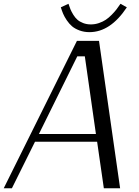

<svg xmlns="http://www.w3.org/2000/svg" viewBox="-20 -1011 748 1031"><path d="M393.1 -791.5H511.7L625 0H537.6L501.5 -250H168L43.9 0H0ZM395 -708.5 189 -291.5H495.1L435.5 -708.5ZM460.4 -838.4Q431.6 -838.4 407.2 -847.4Q382.8 -856.4 367.2 -869.6Q351.6 -882.8 338.6 -902.1Q325.7 -921.4 319.1 -937Q312.5 -952.6 306.6 -971.7L347.7 -990.7Q353 -974.1 358.4 -960.9Q363.8 -947.8 373.8 -931.6Q383.8 -915.5 395.8 -905Q407.7 -894.5 426.5 -887.2Q445.3 -879.9 467.8 -879.9Q490.2 -879.9 511.5 -887.2Q532.7 -894.5 548.3 -905Q564 -915.5 579.8 -931.6Q595.7 -947.8 605.7 -960.9Q615.7 -974.1 627 -990.7L661.1 -971.7Q572.8 -838.4 460.4 -838.4Z"/></svg>

Font: Resagnicto
Style: Italic
Weight: 500
Italic angle: -10°
Version: Version 0.999